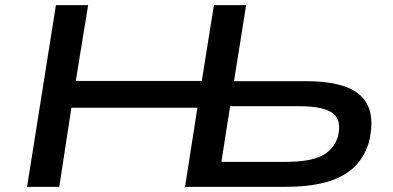

<svg xmlns="http://www.w3.org/2000/svg" viewBox="-20 -725 1525 745"><path d="M85 0 197 -705H322L274 -411H763L810 -705H935L888 -410H1168Q1265 -410 1326 -386.5Q1387 -363 1409.5 -310.5Q1432 -258 1411 -171Q1391 -108 1347.5 -70.5Q1304 -33 1239 -16.5Q1174 0 1090 0H698L746 -307H257L210 0ZM839 -97H1089Q1181 -97 1227.5 -120Q1274 -143 1291 -194Q1307 -258 1271.5 -285.5Q1236 -313 1138 -313H873Z"/></svg>

Font: Nunito Sans 7pt Expanded SemiBold
Style: Italic
Weight: 600
Width: 7
Italic angle: -9°
Designer: Vernon Adams
Foundry: Vernon Adams
Version: Version 3.101;gftools[0.9.27]